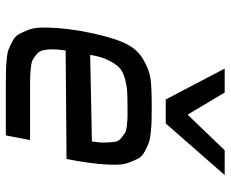

<svg xmlns="http://www.w3.org/2000/svg" viewBox="-86 -704 790 658"><g transform="rotate(90 309.0 -375.0)"><path d="M321 -548 215 -750H297L373 -623L495 -750H580L403 -548ZM268 0Q239 0 223 -0.5Q207 -1 183.5 -3Q160 -5 148 -10Q136 -15 120 -23.5Q104 -32 97 -45Q90 -58 82.5 -77Q75 -96 74.5 -121.5Q74 -147 76.5 -180.5Q79 -214 86 -256Q102 -345 123 -396.5Q144 -448 182 -470Q220 -492 250 -496Q280 -500 347 -500Q377 -500 394.5 -499.5Q412 -499 435.5 -496.5Q459 -494 471.5 -489Q484 -484 500 -475.5Q516 -467 523 -454Q530 -441 537 -422.5Q544 -404 544.5 -379Q545 -354 542 -321Q539 -288 532 -247L525 -208L153 -205Q149 -179 149 -160Q149 -141 152 -128Q155 -115 165 -106.5Q175 -98 183.5 -93Q192 -88 210 -86Q228 -84 240.5 -83.5Q253 -83 278 -83H460L444 0ZM168 -289 465 -295Q469 -321 468.5 -341Q468 -361 466 -374Q464 -387 453 -395.5Q442 -404 435.5 -408.5Q429 -413 408.5 -415Q388 -417 379 -417Q370 -417 343 -417Q308 -417 289.5 -415.5Q271 -414 247.5 -407.5Q224 -401 211 -388Q198 -375 186 -350.5Q174 -326 168 -289Z"/></g></svg>

Font: Hermit LightItalic
Style: Regular
Weight: 300
Italic angle: -10°
Designer: Pablo Caro
Version: Version 2.000;PS 002.000;hotconv 1.0.88;makeotf.lib2.5.64775